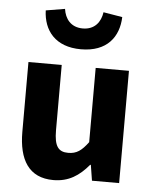

<svg xmlns="http://www.w3.org/2000/svg" viewBox="-53 -788 675 845"><g transform="rotate(5 284.0 -365.5)"><path d="M214 12C282 12 328 -19 370 -69H373L384 0H504V-496H357V-168C328 -129 306 -113 269 -113C226 -113 207 -136 207 -207V-496H60V-188C60 -64 106 12 214 12ZM285 -572C400 -572 451 -641 454 -729L370 -743C364 -700 338 -664 285 -664C232 -664 206 -700 200 -743L116 -729C119 -641 171 -572 285 -572Z"/></g></svg>

Font: Giro Sans Regular
Style: Bold
Weight: 700
Designer: Paul D. Hunt
Foundry: Adobe Systems Incorporated
Version: Version 1.000;PS 1.0;hotconv 1.0.88;makeotf.lib2.5.647800